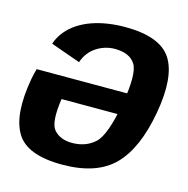

<svg xmlns="http://www.w3.org/2000/svg" viewBox="-102 -779 863 883"><g transform="rotate(15 329.5 -337.5)"><path d="M269.6 5.2Q433.2 5.2 516 -78.3Q598.3 -161.9 629.7 -339.4Q660.8 -515 608 -598.1Q554.8 -681.3 387.2 -681.3L367.7 -571.9Q439.2 -571.9 466.1 -527.9Q492.4 -483.9 466.7 -337.5Q439.1 -181.4 395.9 -142.2Q353.1 -103.1 287.8 -103.1Q230.2 -103.1 199.9 -139.2Q173.1 -173 189.7 -285.5H472.6L491 -388.8H43.9Q36.7 -366.8 31.5 -336.8Q0.8 -164 51 -79.8Q100.8 5.2 269.6 5.2ZM223.5 -470.2Q231.6 -494.9 246.3 -514Q261 -533.1 280.7 -545.8Q300.4 -558.6 322.5 -565.3Q344.6 -571.9 367.7 -571.9L389.5 -636.5L387.2 -681.3Q345.4 -681.3 305.8 -675.3Q266.3 -669.3 231 -657Q195.8 -644.7 166.3 -625.5Q136.8 -606.4 115.2 -580Q93.5 -553.7 82.1 -520.3Z"/></g></svg>

Font: Anybody Thin
Style: Italic
Weight: 100
Italic angle: -10°
Designer: Tyler Finck
Foundry: Etcetera Type Company
Version: Version 1.114;gftools[0.9.25]